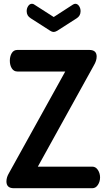

<svg xmlns="http://www.w3.org/2000/svg" viewBox="-20 -995 562 1015"><path d="M161 -971 264 -905 366 -971Q373 -975 378 -975Q390 -975 398 -963Q406 -951 406 -936Q406 -911 385 -898L282 -832Q271 -826 264 -826Q255 -826 246 -832L143 -898Q121 -911 121 -936Q121 -951 129 -963Q137 -975 149 -975Q156 -975 161 -971ZM476 -649 180 -114H468Q486 -114 497.5 -96.5Q509 -79 509 -57Q509 -35 497.5 -17.5Q486 0 468 0H53Q14 0 14 -36Q14 -58 28 -81L325 -617H72Q53 -617 42.5 -633.5Q32 -650 32 -674Q32 -697 42 -714Q52 -731 72 -731H452Q491 -731 491 -696Q491 -674 476 -649Z"/></svg>

Font: Dosis
Style: Bold
Weight: 700
Designer: Edgar Tolentino, Pablo Impallari, Igino Marini
Foundry: Edgar Tolentino, Pablo Impallari, Igino Marini
Version: Version 1.007